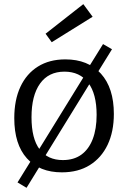

<svg xmlns="http://www.w3.org/2000/svg" viewBox="-20 -824 618 928"><path d="M478 -611 521.3 -586 446.3 -464.7 434 -453 187 -52 182 -36 108.3 83.7 64.7 57.7 139 -62.3 151.7 -75 401.7 -480.3 405.7 -494.3ZM296 -537Q405.3 -537 467.8 -468Q530.3 -399 530.3 -273.3Q530.3 -187.7 500.2 -124.3Q470 -61 414 -26Q358 9 279 9Q171 9 110 -58.7Q49 -126.3 49 -253Q49 -340.7 78.5 -404.2Q108 -467.7 163.3 -502.3Q218.7 -537 296 -537ZM291.7 -477.7Q214.7 -477.7 173.5 -420Q132.3 -362.3 132.3 -257.3Q132.3 -153.7 171.5 -102Q210.7 -50.3 283.7 -50.3Q337 -50.3 373.2 -76.5Q409.3 -102.7 428.2 -151.8Q447 -201 447 -268.7Q447 -370.7 406.3 -424.2Q365.7 -477.7 291.7 -477.7ZM230 -620 200.3 -661 382.7 -804 427.7 -743Z"/></svg>

Font: Bitter Thin
Style: Regular
Weight: 100
Designer: Sol Matas, and Bitter project Authors
Foundry: Sol Matas
Version: Version 2.002